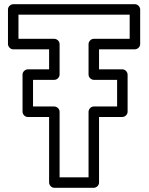

<svg xmlns="http://www.w3.org/2000/svg" viewBox="-20 -870 709 915"><path d="M68 -685V-800H598V-685H427C411.9 -685 402 -670.7 402 -660V-514.5C402 -499.4 416.3 -489.5 427 -489.5H538.1V-362.5H427C411.9 -362.5 402 -348.2 402 -337.5V-25H264V-337.5C264 -352.6 249.7 -362.5 239 -362.5H137.4V-489.5H239C254.1 -489.5 264 -503.8 264 -514.5V-660C264 -675.1 249.7 -685 239 -685ZM18 -660C18 -649.3 27.9 -635 43 -635H214V-539.5H112.4C101.6 -539.5 87.4 -529.6 87.4 -514.5V-337.5C87.4 -326.8 97.2 -312.5 112.4 -312.5H214V0C214 10.7 223.9 25 239 25H427C437.7 25 452 15.1 452 0V-312.5H563.1C573.9 -312.5 588.1 -322.4 588.1 -337.5V-514.5C588.1 -525.2 578.3 -539.5 563.1 -539.5H452V-635H623C633.7 -635 648 -644.9 648 -660V-825C648 -835.7 638.1 -850 623 -850H43C32.3 -850 18 -840.1 18 -825Z"/></svg>

Font: Hussar Ekologiczny
Style: Regular
Weight: 400
Foundry: Cannot Into Space Fonts
Version: Version 0.97